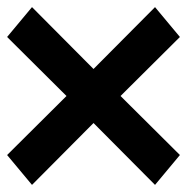

<svg xmlns="http://www.w3.org/2000/svg" viewBox="-13 -610 526 540"><g transform="rotate(-90 250.0 -340.0)"><path d="M84 -97 0 -167 174 -340 0 -513 84 -583 250 -416 416 -583 500 -513 326 -340 500 -167 416 -97 250 -264Z"/></g></svg>

Font: Iosevka Heavy
Style: Regular
Weight: 900
Monospace: yes
Designer: Belleve Invis
Foundry: Belleve Invis
Version: Version 32.5.0; ttfautohint (v1.8.4)